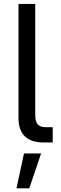

<svg xmlns="http://www.w3.org/2000/svg" viewBox="-20 -748 319 1008"><path d="M77.1 -127.9V-727.5H165V-144.5Q165 -109.9 178.2 -95Q191.4 -80.1 221.7 -80.1H256.8V0H210Q143.6 0 110.4 -32.2Q77.1 -64.5 77.1 -127.9ZM106 57.6H195.8L133.8 240.7H66.4Z"/></svg>

Font: Inter RS Variable
Style: Regular
Weight: 400
Designer: Rasmus Andersson (customised by Maria Ramos and Noel Pretorius)
Foundry: rsms
Version: Version 3.001;Glyphs 3.2.3 (3260)